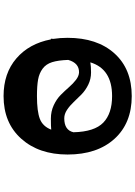

<svg xmlns="http://www.w3.org/2000/svg" viewBox="143 -904 777 1104"><g transform="rotate(90 532.0 -351.5)"><path d="M868 -351Q868 -186 777 -84.5Q686 17 532 17Q401 17 315.5 -56.5Q230 -130 206 -255H202Q202 -258 202.5 -262.5Q203 -267 203 -269Q197 -308 197 -351Q197 -521 286.5 -620.5Q376 -720 532 -720Q688 -720 778 -620.5Q868 -521 868 -351ZM532 -607Q376 -607 338 -482Q361 -486 396 -486Q434 -486 466.5 -470Q499 -454 522 -431.5Q545 -409 566 -386.5Q587 -364 611 -348Q635 -332 660 -332Q728 -332 740 -385Q737 -506 684.5 -556.5Q632 -607 532 -607ZM532 -175Q619 -175 662.5 -191.5Q706 -208 725 -257Q706 -255 662 -255Q620 -255 584.5 -271.5Q549 -288 525 -312Q501 -336 480.5 -359.5Q460 -383 438.5 -399.5Q417 -416 396 -417Q342 -418 324 -355Q326 -297 337 -262Q348 -227 374.5 -207.5Q401 -188 437 -181.5Q473 -175 532 -175Z"/></g></svg>

Font: OpenDyslexic
Style: Regular
Weight: 400
Designer: Abbie Gonzalez
Version: Version 0.920;hotconv 1.0.109;makeotfexe 2.5.65596